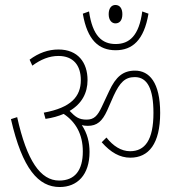

<svg xmlns="http://www.w3.org/2000/svg" viewBox="-20 -831 710 772"><path d="M417 -774C417 -749 430 -737 444 -737C460 -737 472 -748 472 -774C472 -798 461 -811 444 -811C429 -811 417 -799 417 -774ZM577 -776 552 -785C539 -687 500 -654 445 -654C390 -654 352 -687 338 -785L313 -776C331 -669 378 -629 445 -629C512 -629 559 -669 577 -776ZM340 -220C340 -259 331 -295 309 -328C316 -326 324 -325 333 -325C370 -325 391 -343 411 -387L437 -446C462 -500 483 -521 522 -521C573 -521 597 -473 597 -377C597 -268 563 -223 503 -223C467 -223 435 -244 408 -278L389 -259C425 -218 462 -197 504 -197C578 -197 624 -253 624 -377C624 -500 580 -547 523 -547C475 -547 446 -523 419 -465L389 -401C372 -365 358 -350 328 -350C297 -350 283 -361 260 -385C309 -414 332 -457 332 -509C332 -580 293 -632 215 -632C174 -632 135 -618 99 -591L110 -567C144 -592 178 -606 215 -606C275 -606 305 -568 305 -509C305 -443 266 -398 156 -378L163 -353C191 -357 215 -364 236 -373C284 -341 313 -292 313 -222C313 -146 281 -105 218 -105C143 -105 88 -184 49 -360L24 -352C70 -151 135 -79 220 -79C291 -79 340 -128 340 -220Z"/></svg>

Font: Noto Sans Devanagari Condensed Thin
Style: Regular
Weight: 100
Width: 3
Designer: Jelle Bosma - Monotype Design Team
Foundry: Monotype Imaging Inc.
Version: Version 2.004